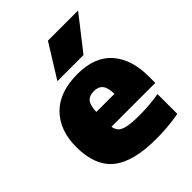

<svg xmlns="http://www.w3.org/2000/svg" viewBox="-227 -936 1076 1076"><g transform="rotate(-45 311.0 -398.5)"><path d="M380.5 11Q196.5 11 113.2 -57.8Q30 -126.5 30 -274.5Q30 -405 105.2 -482Q180.5 -559 324.5 -559Q460 -559 528.8 -481Q597.5 -403 597.5 -267V-215H250Q253.5 -190.5 268.5 -176Q283.5 -161.5 318 -155.2Q352.5 -149 414.5 -149Q448 -149 487 -152.5Q526 -156 562 -162V-5Q512 4 467.2 7.5Q422.5 11 380.5 11ZM321 -426Q284.5 -426 267.2 -404.8Q250 -383.5 249 -333.5H392.5Q391.5 -383.5 374.2 -404.8Q357 -426 321 -426ZM216.5 -610 339.5 -808H578.5L423.5 -610Z"/></g></svg>

Font: Encode Sans Semi Expanded Black
Style: Regular
Weight: 900
Width: 6
Designer: Multiple Designers
Foundry: Impallari Type
Version: Version 3.000; ttfautohint (v1.8.3) -l 8 -r 50 -G 200 -x 14 